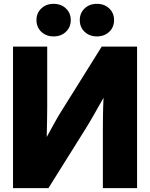

<svg xmlns="http://www.w3.org/2000/svg" viewBox="-20 -967 771 987"><path d="M684.6 0H508.8V-303.2Q508.8 -326.2 509.3 -368.7Q509.8 -411.1 512.2 -464.4Q483.4 -413.1 459 -370.6Q434.6 -328.1 418.5 -302.7L229 0H46.9V-727.5H222.7V-412.1Q222.7 -387.7 221.9 -346.7Q221.2 -305.7 220.2 -262.7Q241.2 -301.8 262.2 -339.1Q283.2 -376.5 296.4 -397L502.9 -727.5H684.6ZM478 -779.8Q439.9 -779.8 415 -803.5Q390.1 -827.1 390.1 -863.8Q390.1 -899.9 415 -923.6Q439.9 -947.3 478 -947.3Q516.6 -947.3 541.5 -923.6Q566.4 -899.9 566.4 -863.8Q566.4 -827.1 541.5 -803.5Q516.6 -779.8 478 -779.8ZM255.4 -779.8Q217.3 -779.8 192.4 -803.5Q167.5 -827.1 167.5 -863.8Q167.5 -899.9 192.4 -923.6Q217.3 -947.3 255.4 -947.3Q293.9 -947.3 318.8 -923.6Q343.8 -899.9 343.8 -863.8Q343.8 -827.1 318.8 -803.5Q293.9 -779.8 255.4 -779.8Z"/></svg>

Font: Inter Display ExtraBold
Style: Regular
Weight: 800
Designer: Rasmus Andersson
Foundry: rsms
Version: Version 4.000;git-a52131595